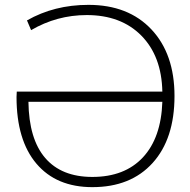

<svg xmlns="http://www.w3.org/2000/svg" viewBox="-20 -760 781 790"><path d="M648 -341H97Q99 -188 166 -110Q233 -32 360 -32Q493 -32 568 -112.5Q643 -193 648 -341ZM648 -383Q645 -529 561.5 -613.5Q478 -698 337 -698Q214 -698 108 -636L91 -676Q203 -740 344 -740Q508 -740 603 -639Q698 -538 698 -365Q698 -189 608 -89.5Q518 10 360 10Q212 10 130 -86.5Q48 -183 48 -361Q48 -364 48.5 -372Q49 -380 49 -383Z"/></svg>

Font: Mplus 1p Light
Style: Regular
Weight: 300
Version: Version 1.061